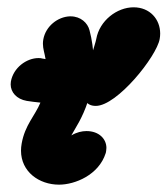

<svg xmlns="http://www.w3.org/2000/svg" viewBox="-20 -507 463 531"><path d="M246.2 -399.1C243.4 -383.6 222.5 -326.5 214.6 -281.8C213.6 -276.3 211.2 -264.9 211.2 -253C211.2 -234.2 217.3 -214.1 244.9 -214.1C304 -214.1 413.2 -351 421.6 -399.1C422.5 -404.2 423 -409.2 423 -414.1C423 -453.7 394.6 -486.8 349.4 -486.8C303.5 -486.8 255.1 -449.9 246.2 -399.1ZM97.1 -345.1C93.6 -345.7 98.9 -344.7 94.5 -345.5C93.3 -345.7 97.6 -346.4 86.6 -346.4C53.4 -346.4 16.9 -319.9 10.1 -281.4C9.7 -278.8 9.5 -276.2 9.5 -273.7C9.5 -252.1 25.7 -232.9 53.9 -228C65.6 -226.2 76.3 -224.7 91.8 -223.2C76.6 -186.6 48.9 -161.2 39.9 -109.9C38.7 -103.2 38.1 -96.7 38.1 -90.4C38.1 -32.1 87.8 3.7 143.4 3.7C187.3 3.7 253.2 -23.1 272.3 -83.4L272.7 -84.7L273.6 -89.8C274.1 -92.5 274.3 -95.3 274.3 -97.9C274.3 -122.8 253.8 -144.5 219.2 -144.5C206.5 -144.5 192.1 -141.3 177.3 -132.5C187.9 -152.2 207.7 -179.5 223.1 -226.7C234.3 -228.1 249.4 -230.6 264.1 -233.5C290.1 -238.2 318.9 -258.7 323.8 -286.8C324.5 -290.5 324.8 -294.2 324.8 -297.8C324.8 -326.9 303.8 -350.9 270.1 -350.9C257.4 -350.9 259 -349.4 238.8 -346C238 -370.4 234.6 -396.8 227.6 -423.2C222.5 -443.5 203.3 -461.8 175.1 -461.8H172.8C139.9 -460.4 106.3 -434.8 99.7 -397.7C99 -393.6 98.7 -389.7 98.7 -386C98.7 -371.8 103.3 -360.2 106 -343.6C104.4 -343.8 101.6 -344.3 97.1 -345.1Z"/></svg>

Font: TudorRose
Style: BoldOblique
Weight: 500
Version: Version 001.000